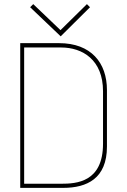

<svg xmlns="http://www.w3.org/2000/svg" viewBox="-20 -910 616 930"><path d="M416 -875 401 -890 273 -764 141 -890 126 -875 274 -734ZM479 -214C479 -27 350 -20 276 -20H97V-680H276C380 -680 479 -620 479 -468ZM286 0C401 0 498 -45 498 -200V-474C498 -606 421 -701 266 -701H78V0Z"/></svg>

Font: Advent Pro
Style: Thin
Weight: 100
Designer: Andreas Kalpakidis
Foundry: Andreas Kalpakidis
Version: Version 2.002 2007